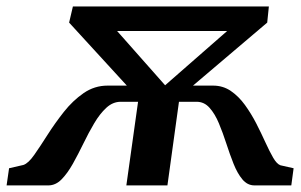

<svg xmlns="http://www.w3.org/2000/svg" viewBox="-85 -562 912 582"><path d="M-65 0 -57.5 -52 -14 -62Q1 -67 19 -92.8Q37 -118.5 59.2 -153.5Q81.5 -188.5 108.5 -222.8Q135.5 -257 168.5 -279.8Q201.5 -302.5 241 -302.5H299.5L124.5 -493.5L136 -542.5H730L725 -493.5L500 -302.5H561Q591 -302.5 614.8 -286.2Q638.5 -270 657.5 -243.8Q676.5 -217.5 691.8 -187.8Q707 -158 719.5 -130.5Q732 -103 743 -84Q754 -65 765 -61L805 -52L798 0H686.5Q665 0 649.8 -18.2Q634.5 -36.5 623 -65.5Q611.5 -94.5 601 -127Q590.5 -159.5 578.5 -188.2Q566.5 -217 550.2 -235.2Q534 -253.5 511 -253.5H457.5L422.5 0H298L333.5 -253.5H281Q257 -253.5 237.2 -235.2Q217.5 -217 200.5 -188.2Q183.5 -159.5 167.8 -127Q152 -94.5 135.8 -65.5Q119.5 -36.5 101.5 -18.2Q83.5 0 61.5 0ZM415.5 -303.5 603.5 -468H270Z"/></svg>

Font: Merriweather 48pt SemiBold
Style: Italic
Weight: 600
Italic angle: -7.8°
Designer: Eben Sorkin
Foundry: Eben Sorkin
Version: Version 2.101